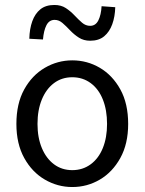

<svg xmlns="http://www.w3.org/2000/svg" viewBox="-20 -741 582 773"><path d="M271 12Q212 12 160.5 -18Q109 -48 77.5 -105Q46 -162 46 -242Q46 -324 77.5 -381Q109 -438 160.5 -468Q212 -498 271 -498Q331 -498 382 -468Q433 -438 464.5 -381Q496 -324 496 -242Q496 -162 464.5 -105Q433 -48 382 -18Q331 12 271 12ZM271 -56Q313 -56 345 -79.5Q377 -103 394 -145Q411 -187 411 -242Q411 -298 394 -340.5Q377 -383 345 -406.5Q313 -430 271 -430Q229 -430 197.5 -406.5Q166 -383 148.5 -340.5Q131 -298 131 -242Q131 -187 148.5 -145Q166 -103 197.5 -79.5Q229 -56 271 -56ZM343 -577Q317 -577 297.5 -589.5Q278 -602 262 -619Q246 -636 231.5 -648.5Q217 -661 200 -661Q178 -661 167 -639.5Q156 -618 153 -582L98 -585Q99 -625 110 -655.5Q121 -686 142.5 -703.5Q164 -721 199 -721Q226 -721 245 -708.5Q264 -696 280 -679Q296 -662 310.5 -649.5Q325 -637 343 -637Q365 -637 376 -659Q387 -681 389 -716L444 -712Q443 -674 432 -643.5Q421 -613 399.5 -595Q378 -577 343 -577Z"/></svg>

Font: Source Sans 3 ExtraLight
Style: Regular
Weight: 400
Version: Version 3.052;hotconv 1.1.0;makeotfexe 2.6.0